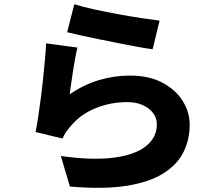

<svg xmlns="http://www.w3.org/2000/svg" viewBox="-20 -831 1040 912"><path d="M333 -811Q370 -799 425 -787Q480 -775 539.5 -764Q599 -753 652 -745Q705 -737 738 -733L705 -597Q674 -601 631 -609Q588 -617 540 -626.5Q492 -636 445.5 -645.5Q399 -655 360.5 -663.5Q322 -672 299 -678ZM348 -605Q343 -586 337.5 -556.5Q332 -527 327 -495Q322 -463 318 -433.5Q314 -404 311 -383Q378 -429 450 -450.5Q522 -472 597 -472Q688 -472 751 -438.5Q814 -405 847.5 -352Q881 -299 881 -237Q881 -169 852 -109.5Q823 -50 757 -8Q691 34 582 51.5Q473 69 312 55L269 -90Q418 -69 519.5 -82Q621 -95 673 -136.5Q725 -178 725 -240Q725 -271 707 -294.5Q689 -318 657.5 -332Q626 -346 584 -346Q504 -346 432.5 -316.5Q361 -287 316 -232Q301 -215 292.5 -202Q284 -189 277 -173L149 -204Q155 -234 161 -273.5Q167 -313 173 -358Q179 -403 184 -449.5Q189 -496 193 -541.5Q197 -587 199 -625Z"/></svg>

Font: Noto Sans SC Thin ExtraBold
Style: Regular
Weight: 800
Version: Version 2.004-H2;hotconv 1.0.118;makeotfexe 2.5.65603